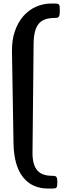

<svg xmlns="http://www.w3.org/2000/svg" viewBox="-20 -948 375 1110"><path d="M49.3 -646.5Q47.9 -715.8 66.2 -768.3Q84.5 -820.8 116.2 -856.2Q147.9 -891.6 189.7 -909.7Q231.4 -927.7 276.4 -927.7H296.4Q306.6 -927.7 312.5 -926.5Q318.4 -925.3 321.3 -920.9Q324.2 -916.5 325 -908.4Q325.7 -900.4 325.7 -887.2Q325.7 -872.6 324.5 -864Q323.2 -855.5 319.8 -851.1Q316.4 -846.7 311 -845.5Q305.7 -844.2 296.9 -844.2Q264.2 -844.2 241.2 -836.2Q218.3 -828.1 203.6 -810.3Q189 -792.5 181.9 -764.2Q174.8 -735.8 174.3 -696.3L168 -73.2Q167 -33.7 174.1 -6.8Q181.2 20 195.6 36.9Q210 53.7 231.7 61Q253.4 68.4 282.7 68.4Q290.5 68.4 296.1 69.3Q301.8 70.3 305.2 74.2Q308.6 78.1 310.1 85.7Q311.5 93.3 311.5 106.4Q311.5 118.2 310.5 125.2Q309.6 132.3 306.4 136Q303.2 139.6 297.4 140.9Q291.5 142.1 282.2 142.1H258.3Q165 142.1 112.8 75.9Q60.5 9.8 58.1 -119.1Z"/></svg>

Font: Denk One
Style: Regular
Weight: 400
Designer: Irina Smirnova
Foundry: Irina Smirnova
Version: Version 1.002